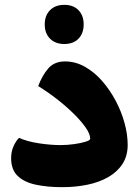

<svg xmlns="http://www.w3.org/2000/svg" viewBox="-20 -775 580 794"><path d="M237 -1Q177 -1 129 -11Q81 -21 53.5 -47Q26 -73 26 -121Q26 -149 36.5 -171.5Q47 -194 59 -205Q91 -190 140 -182.5Q189 -175 231 -175Q258 -175 286.5 -179Q315 -183 334 -189Q353 -195 353 -201Q353 -221 334 -248Q315 -275 284 -305.5Q253 -336 215 -365.5Q177 -395 138 -419Q155 -464 180 -492.5Q205 -521 249 -521Q292 -521 331 -499Q370 -477 402 -440.5Q434 -404 458 -359Q482 -314 495 -266.5Q508 -219 508 -176Q508 -130 486.5 -97Q465 -64 427.5 -42.5Q390 -21 341 -11Q292 -1 237 -1ZM246 -593Q209 -593 187 -615Q165 -637 165 -674Q165 -711 187 -733Q209 -755 246 -755Q283 -755 304.5 -733Q326 -711 326 -674Q326 -637 304.5 -615Q283 -593 246 -593Z"/></svg>

Font: Baloo Bhaijaan 2 ExtraBold
Style: Regular
Weight: 800
Designer: Sanskriti Dholi, Noopur Datye and Ek Type
Foundry: Ek Type
Version: Version 1.701